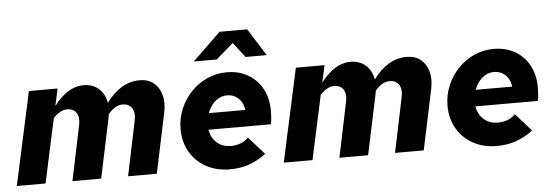

<svg xmlns="http://www.w3.org/2000/svg" viewBox="-49 -899 3054 1059"><g transform="rotate(-5 1478.0 -369.5)"><path d="M6 0 118 -516H277L256 -421Q294 -471 335 -496.5Q376 -522 420 -522Q471 -522 504.5 -492.5Q538 -463 546 -413Q626 -522 731 -522Q778 -522 808.5 -497.5Q839 -473 851 -430Q863 -387 851 -332L781 0H622L686 -307Q694 -347 677.5 -372Q661 -397 626 -397Q606 -397 587 -386.5Q568 -376 546 -351Q546 -347 545 -342Q544 -337 543 -332L473 0H314L378 -307Q386 -348 370 -372.5Q354 -397 318 -397Q282 -397 242 -356L165 0Z M1185 11Q1112 11 1055 -20Q998 -51 965.5 -106.5Q933 -162 933 -233Q933 -292 955 -344.5Q977 -397 1015.5 -437.5Q1054 -478 1105 -501Q1156 -524 1213 -524Q1280 -524 1330.5 -495Q1381 -466 1409.5 -414Q1438 -362 1438 -293Q1438 -270 1436.5 -251.5Q1435 -233 1432 -217H1086Q1091 -187 1106.5 -164.5Q1122 -142 1146.5 -129.5Q1171 -117 1202 -117Q1231 -117 1256 -126.5Q1281 -136 1299 -155L1386 -57Q1337 -21 1289 -5Q1241 11 1185 11ZM1096 -308H1298Q1294 -336 1281.5 -355.5Q1269 -375 1249.5 -386Q1230 -397 1204 -397Q1180 -397 1159 -386Q1138 -375 1122 -355Q1106 -335 1096 -308ZM1038 -599 1194 -750H1347L1442 -599H1325L1261 -682L1165 -599Z M1484 0 1596 -516H1755L1734 -421Q1772 -471 1813 -496.5Q1854 -522 1898 -522Q1949 -522 1982.5 -492.5Q2016 -463 2024 -413Q2104 -522 2209 -522Q2256 -522 2286.5 -497.5Q2317 -473 2329 -430Q2341 -387 2329 -332L2259 0H2100L2164 -307Q2172 -347 2155.5 -372Q2139 -397 2104 -397Q2084 -397 2065 -386.5Q2046 -376 2024 -351Q2024 -347 2023 -342Q2022 -337 2021 -332L1951 0H1792L1856 -307Q1864 -348 1848 -372.5Q1832 -397 1796 -397Q1760 -397 1720 -356L1643 0Z M2663 11Q2590 11 2533 -20Q2476 -51 2443.5 -106.5Q2411 -162 2411 -233Q2411 -292 2433 -344.5Q2455 -397 2493.5 -437.5Q2532 -478 2583 -501Q2634 -524 2691 -524Q2758 -524 2808.5 -495Q2859 -466 2887.5 -414Q2916 -362 2916 -293Q2916 -270 2914.5 -251.5Q2913 -233 2910 -217H2564Q2569 -187 2584.5 -164.5Q2600 -142 2624.5 -129.5Q2649 -117 2680 -117Q2709 -117 2734 -126.5Q2759 -136 2777 -155L2864 -57Q2815 -21 2767 -5Q2719 11 2663 11ZM2574 -308H2776Q2772 -336 2759.5 -355.5Q2747 -375 2727.5 -386Q2708 -397 2682 -397Q2658 -397 2637 -386Q2616 -375 2600 -355Q2584 -335 2574 -308Z"/></g></svg>

Font: Red Hat Text VF
Style: Italic
Weight: 300
Italic angle: -12°
Designer: Pentagram, MCKL
Foundry: Pentagram, MCKL
Version: Version 1.023